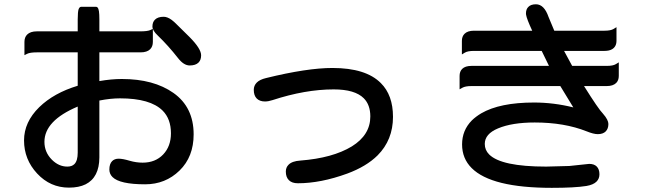

<svg xmlns="http://www.w3.org/2000/svg" viewBox="-20 -817 3040 901"><path d="M748 -738.3Q765.6 -738.3 785.6 -723.6Q796.9 -715.3 810.1 -701.7L869.6 -643.1Q923.8 -588.4 923.8 -557.6Q923.8 -535.6 911.6 -523.4Q897.9 -509.8 870.1 -509.8Q842.3 -509.8 815.4 -544.4Q769.5 -603 720.7 -649.9Q695.3 -673.8 695.3 -692.4Q695.3 -712.9 707 -724.6Q720.7 -738.3 748 -738.3ZM344.7 -316.9Q188.5 -251 188.5 -151.4Q188.5 -102.5 223.6 -67.4Q255.9 -35.2 295.9 -35.2Q317.4 -35.2 329.1 -46.9Q344.7 -62.5 344.7 -100.6ZM543 -355.5Q499 -355.5 446.3 -345.2Q446.3 -211.9 446.3 -78.1Q445.8 15.6 381.8 47.9Q350.1 63.5 303.7 63.5Q215.8 63.5 154.3 -2.7Q92.8 -68.8 92.8 -158.2Q92.8 -244.1 164.1 -314Q232.9 -380.9 344.7 -414.6V-571.3H153.3Q121.1 -571.3 107.4 -564.5L94.7 -558.1V-620.1Q94.7 -642.1 107.4 -654.8Q122.6 -669.9 153.3 -669.9H344.7V-725.6Q344.7 -762.2 349.1 -774.4Q351.6 -781.7 356.9 -784.2Q358.9 -785.2 361.3 -785.2H429.7Q434.6 -785.2 437.5 -782.2Q442.4 -776.9 444.3 -764.2Q446.3 -750.5 446.3 -725.6V-669.9H639.6Q670.9 -669.9 685.1 -675.8L697.3 -681.6V-620.1Q697.3 -598.6 684.6 -585.9Q669.9 -571.3 639.6 -571.3H446.3V-436.5Q502 -446.3 551.8 -446.3Q701.2 -446.3 793.9 -380.9Q888.7 -314 888.7 -186.5Q888.7 -81.1 822.5 -16.6Q756.3 47.9 661.1 47.9Q542 47.9 507.8 13.7Q493.2 -1 493.2 -21.5Q493.2 -47.9 506.3 -61Q517.6 -72.3 536.9 -72.3Q556.2 -72.3 588.9 -62.5Q619.6 -53.7 649.4 -53.7Q709 -53.7 745.6 -92Q782.2 -130.4 782.2 -191.4Q782.2 -258.8 743.2 -297.9Q685.5 -355.5 543 -355.5Z M1540 -498Q1696.8 -498 1767.1 -427.2Q1824.2 -370.6 1824.2 -268.6Q1824.2 -160.6 1752 -87.9Q1699.2 -35.6 1609.4 -2.4Q1484.9 43 1377.9 43Q1350.1 43 1335.7 28.6Q1321.3 14.2 1321.3 -11.7Q1321.3 -31.2 1334 -43.9Q1350.6 -61 1389.2 -63.5Q1541 -75.2 1630.9 -129.9Q1717.8 -183.6 1717.8 -270.5Q1717.8 -325.2 1687 -356Q1645.5 -397.5 1545.9 -397.5Q1412.6 -397.5 1258.8 -347.2Q1239.3 -340.8 1223.6 -340.8Q1198.7 -340.8 1184.8 -354.7Q1170.9 -368.7 1170.9 -395.5Q1170.9 -415.5 1185.1 -429.7Q1199.2 -443.8 1228.5 -450.7Q1420.9 -498 1540 -498Z M2192.4 -413.1Q2163.6 -413.1 2149.9 -405.3L2136.7 -397.9V-460.9Q2136.7 -481.4 2148.9 -493.7Q2163.1 -507.8 2192.4 -507.8H2556.2L2522 -578.1H2204.1Q2174.3 -578.1 2161.1 -569.8L2147.5 -561.5V-625Q2147.5 -646 2159.7 -658.2Q2174.3 -672.9 2204.1 -672.9H2477.5Q2451.7 -728.5 2448.7 -748Q2448.2 -751 2448.2 -753.9Q2448.2 -773.9 2459.5 -784.7Q2471.2 -796.9 2495.1 -796.9Q2533.7 -796.9 2554.2 -737.3L2581.1 -672.9H2816.4Q2846.2 -672.9 2859.4 -681.2L2873 -689.5V-626Q2873 -598.1 2852.1 -585.9Q2838.9 -578.1 2816.4 -578.1H2627L2665 -507.8H2827.1Q2856.9 -507.8 2870.1 -516.1L2883.8 -524.4V-460.9Q2883.8 -439.9 2871.6 -427.7Q2856.9 -413.1 2827.1 -413.1H2720.7Q2788.6 -304.7 2809.1 -284.2Q2823.2 -268.1 2829.1 -256.1Q2835 -244.1 2835 -235.4Q2835 -212.9 2822.3 -200.2Q2809.6 -187.5 2785.2 -187.5Q2765.6 -187.5 2732.9 -200.7Q2628.4 -242.2 2489.3 -242.2Q2382.8 -242.2 2316.9 -214.4Q2254.9 -188.5 2254.9 -141.6Q2254.9 -112.8 2275.4 -92.3Q2332.5 -35.2 2543 -35.2Q2597.7 -36.6 2651.9 -38.1L2744.6 -47.9H2745.1Q2768.1 -47.9 2780.3 -35.6Q2793 -22.9 2793 1Q2793 21.5 2779.3 35.2Q2764.2 50.3 2731.9 55.7Q2677.2 64.5 2569.3 64.5Q2286.1 64.5 2193.4 -28.3Q2148.4 -73.2 2148.4 -139.4Q2148.4 -205.6 2194.3 -252Q2212.9 -270 2238.3 -285.2Q2325.7 -335.9 2486.3 -335.9Q2578.6 -335.9 2670.4 -313L2609.4 -413.1Z"/></svg>

Font: YuPearl-SemiBold
Style: SemiBold
Weight: 600
Designer: Max Yao
Foundry: Max-Everyday
Version: Version 1.011; ttfautohint (v1.8.3)